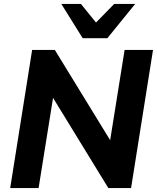

<svg xmlns="http://www.w3.org/2000/svg" viewBox="-20 -960 801 980"><path d="M32 0 144 -705H260L564 -209L538 -218L616 -705H761L649 0H533L229 -496L255 -487L177 0ZM402 -765 293 -940H393L470 -845L563 -940H670L528 -765Z"/></svg>

Font: Mulish ExtraLight ExtraBold
Style: Italic
Weight: 800
Italic angle: -9°
Version: Version 3.603